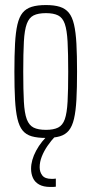

<svg xmlns="http://www.w3.org/2000/svg" viewBox="-20 -538 362 760"><path d="M162 8Q128 8 105.5 1.5Q83 -5 69.5 -21.5Q56 -38 49 -68Q42 -98 39.5 -143.5Q37 -189 37 -254Q37 -319 39.5 -365Q42 -411 49 -441Q56 -471 69.5 -487.5Q83 -504 105.5 -511Q128 -518 162 -518Q195 -518 217 -511Q239 -504 252.5 -487.5Q266 -471 273 -441Q280 -411 282.5 -365Q285 -319 285 -254Q285 -189 282.5 -143.5Q280 -98 273 -68Q266 -38 252.5 -21.5Q239 -5 217 1.5Q195 8 162 8ZM162 -24Q192 -24 210 -33Q228 -42 236.5 -66Q245 -90 247.5 -135.5Q250 -181 250 -254Q250 -327 247.5 -373Q245 -419 236.5 -443.5Q228 -468 210 -477Q192 -486 162 -486Q131 -486 113 -477Q95 -468 86 -443.5Q77 -419 74.5 -373Q72 -327 72 -254Q72 -181 74.5 -135.5Q77 -90 86 -66Q95 -42 113 -33Q131 -24 162 -24ZM179 202Q152 202 135 192.5Q118 183 110.5 166.5Q103 150 103 130Q103 96 123 58.5Q143 21 178 -10L200 0Q182 19 168 39.5Q154 60 145.5 81.5Q137 103 137 124Q137 143 147.5 156.5Q158 170 184 170Q187 170 190.5 170Q194 170 201 169V201Q194 202 190 202Q186 202 179 202Z"/></svg>

Font: Saira UltraCondensed Thin
Style: Regular
Weight: 250
Width: 1
Designer: Hector Gatti with collaboration of the Omnibus-Type team
Foundry: Omnibus-Type
Version: Version 1.101